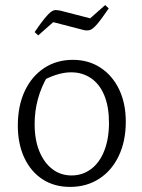

<svg xmlns="http://www.w3.org/2000/svg" viewBox="-20 -726 556 754"><path d="M255 8Q193 8 147 -22Q101 -52 75.5 -106.5Q50 -161 50 -233Q50 -310 77 -368Q104 -426 153 -458.5Q202 -491 266 -491Q328 -491 375 -460Q422 -429 448 -374.5Q474 -320 474 -248Q474 -172 446.5 -114Q419 -56 369.5 -24Q320 8 255 8ZM261 -37Q304 -37 337.5 -62Q371 -87 389.5 -134Q408 -181 408 -244Q408 -306 390 -350.5Q372 -395 338 -418.5Q304 -442 259 -442Q231 -442 200 -432Q169 -422 134 -402L168 -429Q142 -385 129 -337.5Q116 -290 116 -239Q116 -177 134.5 -132Q153 -87 185.5 -62Q218 -37 261 -37ZM130 -587 116 -600Q140 -635 155 -653.5Q170 -672 180.5 -679.5Q191 -687 199.5 -686.5Q208 -686 218 -684L334 -654L393 -706L407 -693Q377 -649 360 -629.5Q343 -610 331 -607.5Q319 -605 305 -609L189 -639Z"/></svg>

Font: Piazzolla 24pt Light
Style: Regular
Weight: 300
Designer: Juan Pablo del Peral
Foundry: Huerta Tipografica
Version: Version 2.005